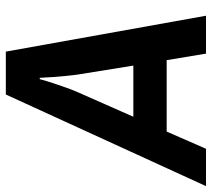

<svg xmlns="http://www.w3.org/2000/svg" viewBox="-80 -672 726 658"><g transform="rotate(-90 283.0 -343.0)"><path d="M435.1 -686 558.1 0H428.2L405.8 -134.8H161.1L102.1 0H-25.9L288.1 -686ZM356.9 -437Q354 -456.5 351.8 -479.5Q349.6 -502.4 348.1 -522.9Q346.2 -546.4 345.2 -569.8H340.8Q334 -544.9 326.2 -521.5Q319.3 -501 311.3 -478.3Q303.2 -455.6 294.9 -437L211.9 -249H387.2Z"/></g></svg>

Font: Archivo Narrow
Style: Bold Italic
Weight: 700
Italic angle: -8°
Designer: Hector Gatti
Foundry: Hector Gatti
Version: 1.002; ttfautohint (v0.8)